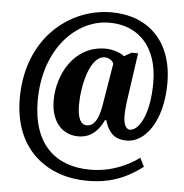

<svg xmlns="http://www.w3.org/2000/svg" viewBox="-57 -769 928 967"><g transform="rotate(5 406.5 -286.0)"><path d="M419 142C549 142 628 99 698 47L676 3C619 45 535 85 429 85C255 85 136 -17 136 -239C136 -503 297 -661 462 -661C604 -661 708 -566 708 -378C708 -213 654 -133 611 -133C599 -133 578 -144 578 -204C578 -214 580 -246 584 -275L619 -520H586L549 -499C535 -513 492 -529 454 -529C294 -529 216 -376 216 -248C216 -135 277 -77 355 -77C420 -77 458 -118 482 -170H489C510 -98 548 -77 600 -77C693 -77 779 -191 779 -383C779 -596 652 -714 468 -714C255 -714 45 -546 45 -243C45 23 224 142 419 142ZM393 -136C364 -136 345 -165 345 -236C345 -328 377 -485 454 -485C471 -485 492 -475 499 -457L464 -246C455 -191 437 -136 393 -136Z"/></g></svg>

Font: Noto Serif Armenian Condensed Black
Style: Regular
Weight: 900
Width: 3
Designer: Monotype Design Team
Foundry: Monotype Imaging Inc.
Version: Version 2.008